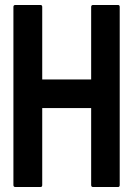

<svg xmlns="http://www.w3.org/2000/svg" viewBox="-20 -753 541 773"><path d="M347 -318H150V-8Q150 0 143 0H42Q34 0 34 -8V-725Q34 -733 42 -733H143Q150 -733 150 -725V-433H347V-725Q347 -733 355 -733H455Q462 -733 462 -725V-8Q462 0 455 0H355Q347 0 347 -8Z"/></svg>

Font: RonaldsonGothic
Style: Regular
Weight: 400
Designer: Mr. Robertson for MacKellar, Smiths & Jordan Co. Philadelphia
Foundry: CAT-Fonts Peter Wiegel
Version: Version 1.000